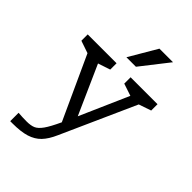

<svg xmlns="http://www.w3.org/2000/svg" viewBox="-281 -866 1200 1200"><g transform="rotate(45 318.5 -266.0)"><path d="M627 -502V-446L545 -418L324 75Q299 132 268.5 163.5Q238 195 191.5 209.5Q145 224 71 224H51V150Q89 153 124 153Q162 153 184.5 143Q207 133 229.5 101.5Q252 70 284 1L92 -418L10 -446V-502H265V-446L184 -419L328 -96L470 -419L389 -446V-502ZM366 -572H282L390 -756H510Z"/></g></svg>

Font: Rhodium Libre
Style: Regular
Weight: 400
Designer: James Puckett
Foundry: Dunwich Type Founders
Version: Version 1.001; ttfautohint (v1.3)